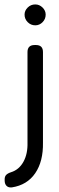

<svg xmlns="http://www.w3.org/2000/svg" viewBox="-20 -643 264 866"><path d="M139.2 -528.8Q119.1 -528.8 105 -543Q90.8 -557.1 90.8 -577.1Q90.8 -595.2 105 -609.1Q119.1 -623 139.2 -623Q157.7 -623 171.9 -609.1Q186 -595.2 186 -577.1Q186 -557.1 172.1 -543Q158.2 -528.8 139.2 -528.8ZM173.8 -408.2V0Q175.3 85 138.9 138.2Q102.5 191.4 34.2 202.1Q18.6 204.1 9.8 195.6Q1 187 1 170.9V168Q0.5 153.8 7.6 146.2Q14.6 138.7 29.8 133.8Q65.9 122.6 85.7 86.7Q105.5 50.8 104 0V-408.2Q104 -439.9 136.2 -439.9H142.1Q173.8 -439.9 173.8 -408.2Z"/></svg>

Font: Arcon Rounded-
Style: Regular
Weight: 400
Designer: M. Zarth
Foundry: martin zarth - visuelle & digitale kommunikation
Version: Version 1.110;PS 001.110;hotconv 1.0.70;makeotf.lib2.5.58329